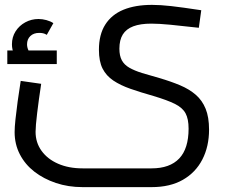

<svg xmlns="http://www.w3.org/2000/svg" viewBox="-20 -520 943 788"><path d="M319 248Q260 248 209.5 231Q159 214 121 184.5Q83 155 61.5 113.5Q40 72 40 22Q40 2 43.5 -30.5Q47 -63 52.5 -104Q58 -145 65 -188L149 -176Q139 -110 132.5 -56Q126 -2 126 21Q126 65 150.5 99Q175 133 218.5 152Q262 171 319 171H602Q677 171 715.5 130.5Q754 90 754 8Q754 -32 741.5 -55Q729 -78 698 -93.5Q667 -109 610 -126Q557 -141 515.5 -155.5Q474 -170 445 -189.5Q416 -209 401 -238.5Q386 -268 386 -316Q386 -378 412 -419Q438 -460 486.5 -480Q535 -500 604 -500Q638 -500 682.5 -495Q727 -490 806 -478L796 -406Q726 -414 679 -418.5Q632 -423 601 -423Q556 -423 527 -412Q498 -401 484 -378.5Q470 -356 470 -320Q470 -291 480 -272.5Q490 -254 511 -242Q532 -230 562.5 -220.5Q593 -211 633 -200Q681 -186 719 -170Q757 -154 783.5 -131Q810 -108 824 -73.5Q838 -39 838 12Q838 81 810.5 134.5Q783 188 730.5 218Q678 248 602 248ZM63 -258Q47 -278 38 -297.5Q29 -317 29 -338Q29 -368 44 -391.5Q59 -415 84 -428.5Q109 -442 138 -442Q154 -442 170.5 -437.5Q187 -433 199 -425L172 -377Q164 -382 156.5 -383.5Q149 -385 141 -385Q118 -385 104.5 -372Q91 -359 91 -338Q91 -326 96.5 -314Q102 -302 113 -288ZM10 -257V-313H213V-257Z"/></svg>

Font: Cairo Play Medium
Style: Regular
Weight: 500
Version: Version 3.119